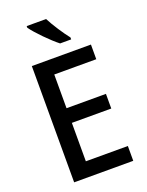

<svg xmlns="http://www.w3.org/2000/svg" viewBox="-171 -1024 846 1108"><g transform="rotate(-20 251.5 -470.5)"><path d="M256 -941H137V-931C164 -892 240 -815 284 -781H352V-793C323 -829 279 -896 256 -941ZM449 0V-91H191V-327H433V-417H191V-624H449V-714H86V0Z"/></g></svg>

Font: Noto Sans Arabic SemCond Med
Style: Regular
Weight: 500
Width: 4
Designer: Monotype Design Team, Nadine Chahine, Nizar Qandah and Khaled Hosny
Foundry: Monotype Imaging Inc.
Version: Version 2.012